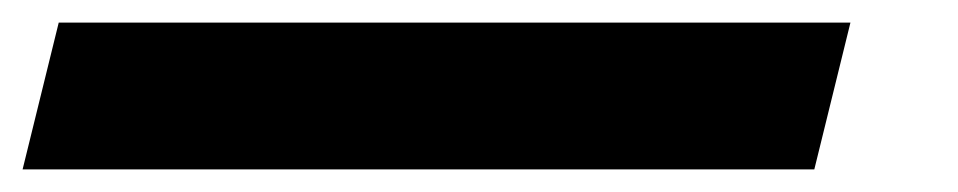

<svg xmlns="http://www.w3.org/2000/svg" viewBox="-147 45 848 170"><path d="M574 195H-127L-95 65H606Z"/></svg>

Font: TypoPRO Sinkin Sans
Style: 700 Bold Italic
Weight: 700
Italic angle: -112°
Designer: Keith Bates
Foundry: K-Type
Version: Sinkin Sans (version 1.0)  by Keith Bates   •   © 2014   www